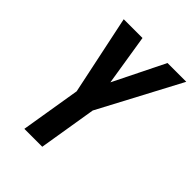

<svg xmlns="http://www.w3.org/2000/svg" viewBox="-210 -845 955 955"><g transform="rotate(45 267.5 -367.5)"><path d="M131 0 183 -316 95 -735H227L270 -466L403 -735H535L307 -305L257 0Z"/></g></svg>

Font: Iosevka SS18 Extrabold
Style: Italic
Weight: 800
Italic angle: -9°
Monospace: yes
Designer: Belleve Invis
Foundry: Belleve Invis
Version: Version 25.1.1; ttfautohint (v1.8.4)